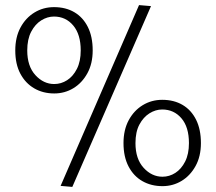

<svg xmlns="http://www.w3.org/2000/svg" viewBox="-20 -730 849 754"><path d="M526 -710 218 0 264 4 573 -706ZM192 -702Q150 -702 115.5 -681Q81 -660 60.5 -622Q40 -584 40 -532Q40 -478 60 -440.5Q80 -403 114.5 -383Q149 -363 193 -363Q234 -363 268 -383.5Q302 -404 323 -442Q344 -480 344 -532Q344 -586 325 -624Q306 -662 272 -682Q238 -702 192 -702ZM192 -665Q238 -665 267.5 -630Q297 -595 297 -532Q297 -489 282 -459.5Q267 -430 243.5 -415Q220 -400 193 -400Q151 -400 119 -435Q87 -470 87 -532Q87 -576 102.5 -605.5Q118 -635 142 -650Q166 -665 192 -665ZM617 -338Q575 -338 540.5 -317Q506 -296 485.5 -258Q465 -220 465 -168Q465 -114 485 -76Q505 -38 539.5 -18.5Q574 1 618 1Q659 1 693 -19.5Q727 -40 748 -78Q769 -116 769 -168Q769 -222 750 -260Q731 -298 697 -318Q663 -338 617 -338ZM617 -300Q663 -300 692.5 -265.5Q722 -231 722 -168Q722 -125 707 -95.5Q692 -66 668.5 -51Q645 -36 618 -36Q576 -36 544 -71Q512 -106 512 -168Q512 -212 527.5 -241Q543 -270 567 -285Q591 -300 617 -300Z"/></svg>

Font: Catamaran Thin Thin
Style: Regular
Weight: 250
Version: Version 2.000